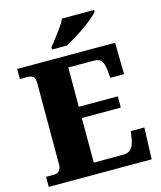

<svg xmlns="http://www.w3.org/2000/svg" viewBox="-133 -1027 942 1123"><g transform="rotate(-15 337.5 -465.5)"><path d="M21 0V-61H72Q92 -61 102.5 -75Q113 -89 113 -110V-599Q113 -634 100 -643.5Q87 -653 70 -653H21V-714H614L617 -523H534L529 -573Q525 -613 511 -629Q497 -645 462 -645H312V-407H548V-339H312V-69H491Q523 -69 539.5 -88.5Q556 -108 561 -141L569 -191H651L644 0ZM247 -784Q262 -803 282 -829Q302 -855 321.5 -882Q341 -909 351 -931H545V-921Q536 -908 512.5 -888Q489 -868 458 -846Q427 -824 395 -804.5Q363 -785 337 -771H247Z"/></g></svg>

Font: Noto Serif Devanagari Black
Style: Regular
Weight: 900
Designer: Universal Thirst, Indian Type Foundry and the Monotype Design Team
Foundry: Monotype Imaging Inc.
Version: Version 2.004; ttfautohint (v1.8.4.7-5d5b)